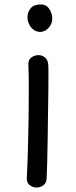

<svg xmlns="http://www.w3.org/2000/svg" viewBox="-20 -568 342 860"><path d="M144 272Q128 272 114 262Q100 252 100 231Q103 174 105 105Q107 36 108 -35Q109 -106 109 -170Q109 -234 107 -281Q107 -301 121 -311Q135 -321 152 -321Q168 -321 181 -311Q194 -301 196 -280Q197 -271 197 -238Q197 -205 196.5 -157Q196 -109 195 -54Q194 1 193.5 55.5Q193 110 191.5 156Q190 202 189 231Q188 252 174 262Q160 272 144 272ZM158 -425Q142 -426 129.5 -435.5Q117 -445 110 -460.5Q103 -476 103 -491Q103 -513 117 -530.5Q131 -548 161 -548Q186 -549 200 -529Q214 -509 214 -485Q214 -469 206.5 -455.5Q199 -442 186.5 -433.5Q174 -425 158 -425Z"/></svg>

Font: Playpen Sans Deva
Style: Regular
Weight: 400
Designer: Pooja Saxena, Gunjan Panchal, Laura Meseguer, Veronika Burian, José Scaglione
Foundry: TypeTogether
Version: Version 2.000